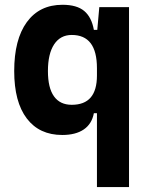

<svg xmlns="http://www.w3.org/2000/svg" viewBox="-20 -547 626 792"><path d="M236.8 9.8Q142.4 9.8 90.5 -58.3Q38.6 -126.5 38.6 -253.9Q38.6 -384.3 90.7 -455.8Q142.9 -527.3 237.8 -527.3Q296.9 -527.3 327.4 -501.7Q357.9 -476.1 367.2 -423.8H410.2L379.9 -265.6Q379.9 -334.7 353.9 -368.8Q327.9 -402.8 275.9 -402.8Q229 -402.8 203.3 -364Q177.7 -325.2 177.7 -253.9Q177.7 -184.6 202.6 -149.7Q227.5 -114.7 275.9 -114.7Q328.3 -114.7 354.1 -144.9Q379.9 -175 379.9 -235.4V-263.2L415 -80.1H367.2Q358.9 -35.6 325.4 -12.9Q292 9.8 236.8 9.8ZM379.9 224.6V-408.2L389.6 -517.6H512.2V224.6Z"/></svg>

Font: Cascadia Code PL
Style: Regular
Weight: 400
Monospace: yes
Designer: Aaron Bell
Foundry: Saja Typeworks
Version: Version 2102.003